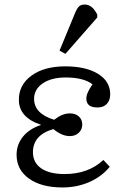

<svg xmlns="http://www.w3.org/2000/svg" viewBox="-20 -811 550 845"><path d="M255 14Q162 14 107.5 -25Q53 -64 53 -130Q53 -175 81 -209.5Q109 -244 160 -261V-262Q63 -294 63 -372Q63 -438 119 -478.5Q175 -519 267 -519Q358 -519 411.5 -486Q465 -453 465 -396Q465 -369 450 -353.5Q435 -338 409 -338Q360 -338 360 -377Q360 -389 365.5 -402.5Q371 -416 387 -440Q348 -470 269 -470Q206 -470 168 -444Q130 -418 130 -376Q130 -311 218 -284Q240 -300 256 -306Q272 -312 288 -312Q312 -312 327 -298.5Q342 -285 342 -263Q342 -241 326.5 -226.5Q311 -212 287 -212Q252 -212 215 -243Q125 -217 125 -141Q125 -95 161.5 -70Q198 -45 264 -45Q369 -45 435 -107L463 -77Q428 -34 373.5 -10Q319 14 255 14ZM268 -574 242 -588 308 -748Q317 -771 326 -781Q335 -791 353 -791Q386 -791 408 -747V-734Z"/></svg>

Font: Literata 12pt Light
Style: Regular
Weight: 300
Designer: Latin by Veronika Burian and Jose Scaglione. Greek by Irene Vlachou. Cyrillic by Vera Evstafieva.
Foundry: TypeTogether
Version: Version 3.002